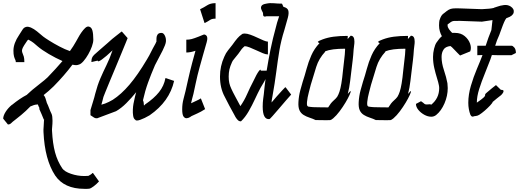

<svg xmlns="http://www.w3.org/2000/svg" viewBox="-36 -738 3282 1214"><path d="M552 356 590 409Q575 426 557 439.5Q539 453 529 455Q522 456 515.5 456Q509 456 497 456Q370 456 313 372Q247 272 239 97Q238 84 240 62Q242 40 242 25Q242 20 243 18H241Q234 2 227 -16Q220 -34 211 -52H215Q212 -57 208.5 -64.5Q205 -72 203 -78Q201 -77 198 -77Q189 -77 178 -73.5Q167 -70 156 -65Q141 -50 127 -36.5Q113 -23 98 -11Q75 8 62.5 17.5Q50 27 44 32Q34 42 28.5 45.5Q23 49 15 49H14L-16 12Q-15 -8 0 -31.5Q15 -55 39 -75H40Q89 -115 133 -138Q141 -145 149 -152.5Q157 -160 165 -167H167V-168H166Q197 -194 221.5 -212.5Q246 -231 265 -249Q319 -305 359 -352Q316 -371 272.5 -396.5Q229 -422 202 -445Q190 -456 177.5 -466Q165 -476 146 -486Q144 -487 142 -487Q137 -483 131 -473Q115 -450 109 -438Q103 -426 103 -418Q103 -409 107 -400.5Q111 -392 114.5 -380Q118 -368 118 -345H64Q64 -354 60 -361.5Q56 -369 52.5 -382Q49 -395 49 -418Q49 -464 85 -517Q96 -534 107 -551.5Q118 -569 139 -569Q144 -569 159 -564Q179 -555 197.5 -540Q216 -525 237 -507Q247 -499 275.5 -481Q304 -463 340 -444Q376 -425 406 -415Q428 -445 445 -476Q450 -484 458.5 -500Q467 -516 478.5 -532.5Q490 -549 502 -560.5Q514 -572 525 -570Q542 -567 548 -546Q554 -525 554 -487Q554 -469 545 -444Q536 -419 522 -394.5Q508 -370 492.5 -352Q477 -334 464 -330Q453 -326 446 -326Q437 -326 422 -329Q371 -261 303 -192Q287 -176 271 -162.5Q255 -149 240 -137Q242 -134 245 -130Q248 -127 251.5 -116.5Q255 -106 257.5 -97Q260 -88 260 -88Q268 -72 274.5 -54Q281 -36 290 -18Q293 -12 294.5 0Q296 12 296 25Q296 44 294 63.5Q292 83 293 90Q297 169 312 225Q327 281 358 327Q372 347 413 361Q454 375 497 375Q519 375 523 374Q528 372 537 366Q546 360 549 356ZM143 -489Q143 -489 143 -489Q143 -489 143 -489ZM517 -490Q517 -490 518 -490Z M1013 -244 1063 -227H1065Q1036 -96 910 -9Q878 10 851 19.5Q824 29 819 19Q809 13 806 -5.5Q803 -24 804 -45Q805 -66 808 -82Q811 -98 812 -101Q815 -115 818 -128.5Q821 -142 825 -155Q795 -118 763 -86Q731 -54 698 -35L578 10Q565 10 559.5 6Q554 2 537 -9H536V-42Q545 -73 553 -98Q561 -123 566 -145Q580 -199 598.5 -242Q617 -285 637 -325.5Q657 -366 673 -413Q674 -416 676 -420Q635 -381 608.5 -362Q582 -343 582 -355L544 -346H542Q542 -362 545.5 -371.5Q549 -381 559.5 -391.5Q570 -402 591 -419.5Q612 -437 648 -469L649 -470Q675 -494 697 -510.5Q719 -527 732 -538H735L771 -497Q771 -496 760 -469.5Q749 -443 732 -401.5Q715 -360 695.5 -313.5Q676 -267 658.5 -225Q641 -183 630 -155.5Q619 -128 618 -125Q615 -112 611.5 -99.5Q608 -87 605 -76Q629 -82 652 -93.5Q675 -105 677 -107Q730 -141 782.5 -202.5Q835 -264 893 -362Q901 -376 908 -388Q920 -412 930 -431Q940 -450 947 -462Q949 -467 952 -473H953Q953 -485 953.5 -498Q954 -511 961 -520.5Q968 -530 985 -530Q998 -530 1006.5 -512.5Q1015 -495 1013 -474Q1011 -456 992 -418Q973 -380 944 -326Q919 -268 900 -215.5Q881 -163 868 -104Q874 -91 874 -71Q881 -74 881 -78H882Q938 -116 969.5 -155.5Q1001 -195 1010 -244Z M1327 -718V-620H1325Q1304 -620 1292.5 -612Q1281 -604 1260 -593H1257L1229 -680H1230Q1253 -691 1274 -704.5Q1295 -718 1325 -718ZM1268 -514Q1280 -503 1271 -471.5Q1262 -440 1246 -384Q1234 -342 1226.5 -314Q1219 -286 1213 -262.5Q1207 -239 1201.5 -211.5Q1196 -184 1187 -144Q1183 -129 1179 -114Q1175 -99 1172 -85Q1190 -94 1206 -101Q1222 -108 1234 -116L1261 -48Q1233 -30 1211 -20.5Q1189 -11 1175 -4Q1175 -4 1166 2Q1157 8 1145.5 9.5Q1134 11 1125 -0.5Q1116 -12 1116 -47Q1116 -82 1124.5 -113Q1133 -144 1137 -162Q1147 -206 1153.5 -235.5Q1160 -265 1166 -289Q1172 -313 1179 -340Q1186 -367 1197 -406Q1198 -409 1198.5 -411.5Q1199 -414 1200 -417Q1168 -406 1142 -406V-487Q1160 -487 1175.5 -491Q1191 -495 1219 -506Q1244 -516 1251 -519Q1258 -522 1268 -514Z M1770 -186 1805 -140Q1793 -127 1771.5 -102Q1750 -77 1727 -50Q1704 -23 1687 -4Q1670 15 1668 15Q1625 20 1625 -64Q1625 -89 1628 -112Q1631 -135 1632 -142Q1634 -167 1637 -191Q1640 -215 1643 -238Q1633 -218 1622.5 -201.5Q1612 -185 1611 -182Q1594 -150 1576 -111Q1558 -72 1536.5 -34.5Q1515 3 1488 29H1485Q1475 29 1467 20.5Q1459 12 1453 2Q1447 -8 1445 -13Q1413 -70 1385 -126Q1355 -181 1355 -254Q1355 -320 1382 -379Q1392 -403 1406 -420Q1420 -437 1433 -454Q1452 -481 1465 -496Q1478 -511 1493 -521Q1498 -526 1511 -526Q1526 -526 1547 -518.5Q1568 -511 1590 -500.5Q1612 -490 1630 -482.5Q1648 -475 1656 -475H1658V-394H1656Q1644 -394 1625 -402Q1606 -410 1584.5 -420Q1563 -430 1543 -438Q1523 -446 1511 -446Q1500 -437 1492.5 -428Q1485 -419 1471 -398Q1453 -375 1443.5 -364Q1434 -353 1431 -345Q1419 -319 1414.5 -298.5Q1410 -278 1410 -254Q1410 -230 1414 -212.5Q1418 -195 1427 -176Q1435 -158 1451.5 -127.5Q1468 -97 1484 -67Q1509 -103 1526.5 -143Q1544 -183 1566 -225Q1587 -270 1600 -287.5Q1613 -305 1613 -291H1650Q1661 -359 1674.5 -425.5Q1688 -492 1709 -568Q1710 -575 1716 -595Q1722 -615 1729 -635H1648Q1647 -635 1642 -633.5Q1637 -632 1632 -635Q1627 -638 1627 -651Q1629 -654 1624 -662.5Q1619 -671 1615.5 -681.5Q1612 -692 1618 -701.5Q1624 -711 1648 -715Q1671 -720 1696 -717.5Q1721 -715 1744 -715H1747L1756 -695H1755Q1781 -689 1786.5 -672.5Q1792 -656 1784 -626Q1776 -596 1762 -548Q1741 -482 1730.5 -418.5Q1720 -355 1711 -284.5Q1702 -214 1686 -125Q1682 -108 1681 -90Q1696 -108 1714 -128.5Q1732 -149 1747 -165Q1762 -181 1767 -186Z M2182 -512Q2205 -512 2205 -475Q2205 -462 2203 -450.5Q2201 -439 2200 -425Q2198 -391 2194 -357.5Q2190 -324 2186 -292Q2183 -268 2178 -225.5Q2173 -183 2163 -144Q2180 -165 2181.5 -161.5Q2183 -158 2174 -137.5Q2165 -117 2148.5 -89.5Q2132 -62 2111.5 -34.5Q2091 -7 2071 10Q2058 21 2051.5 21.5Q2045 22 2026 22Q2006 22 1983 21.5Q1960 21 1959 21Q1943 13 1921.5 6Q1900 -1 1884 -11Q1866 -22 1857.5 -41Q1849 -60 1851 -93Q1853 -131 1863 -168Q1873 -205 1878 -221Q1891 -260 1902.5 -303Q1914 -346 1932.5 -388Q1951 -430 1984 -465Q1971 -471 1974.5 -475Q1978 -479 2004 -489Q2036 -501 2073.5 -506Q2111 -511 2161 -511H2163L2162 -491L2181 -512ZM1965 -60Q1966 -60 1989.5 -59.5Q2013 -59 2033 -59H2039Q2055 -86 2072 -101Q2089 -116 2096 -126Q2104 -139 2110.5 -158.5Q2117 -178 2122.5 -210.5Q2128 -243 2133 -295Q2136 -328 2140.5 -361Q2145 -394 2146 -425Q2146 -428 2146 -430Q2103 -430 2072 -426Q2041 -422 2018 -413L2020 -412H2021Q1980 -368 1963.5 -315Q1947 -262 1929 -202Q1924 -181 1916 -151.5Q1908 -122 1905 -93Q1904 -78 1905.5 -72.5Q1907 -67 1913 -64Q1915 -64 1928 -62Q1941 -60 1965 -60Z M2563 -512Q2586 -512 2586 -475Q2586 -462 2584 -450.5Q2582 -439 2581 -425Q2579 -391 2575 -357.5Q2571 -324 2567 -292Q2564 -268 2559 -225.5Q2554 -183 2544 -144Q2561 -165 2562.5 -161.5Q2564 -158 2555 -137.5Q2546 -117 2529.5 -89.5Q2513 -62 2492.5 -34.5Q2472 -7 2452 10Q2439 21 2432.5 21.5Q2426 22 2407 22Q2387 22 2364 21.5Q2341 21 2340 21Q2324 13 2302.5 6Q2281 -1 2265 -11Q2247 -22 2238.5 -41Q2230 -60 2232 -93Q2234 -131 2244 -168Q2254 -205 2259 -221Q2272 -260 2283.5 -303Q2295 -346 2313.5 -388Q2332 -430 2365 -465Q2352 -471 2355.5 -475Q2359 -479 2385 -489Q2417 -501 2454.5 -506Q2492 -511 2542 -511H2544L2543 -491L2562 -512ZM2346 -60Q2347 -60 2370.5 -59.5Q2394 -59 2414 -59H2420Q2436 -86 2453 -101Q2470 -116 2477 -126Q2485 -139 2491.5 -158.5Q2498 -178 2503.5 -210.5Q2509 -243 2514 -295Q2517 -328 2521.5 -361Q2526 -394 2527 -425Q2527 -428 2527 -430Q2484 -430 2453 -426Q2422 -422 2399 -413L2401 -412H2402Q2361 -368 2344.5 -315Q2328 -262 2310 -202Q2305 -181 2297 -151.5Q2289 -122 2286 -93Q2285 -78 2286.5 -72.5Q2288 -67 2294 -64Q2296 -64 2309 -62Q2322 -60 2346 -60Z M3131 -170Q3149 -170 3148 -161.5Q3147 -153 3140 -145Q3133 -137 3133 -137Q3118 -125 3105 -115Q3092 -105 3081 -95V-96Q3078 -87 3063 -71Q3048 -55 3029 -38.5Q3010 -22 2994 -12Q2982 -5 2972.5 -4.5Q2963 -4 2959 -2Q2946 4 2938 -13Q2932 -29 2928.5 -48Q2925 -67 2925 -88Q2925 -140 2941.5 -196Q2958 -252 2979.5 -302.5Q3001 -353 3015 -390Q2997 -390 2982 -389V-449H3035Q3043 -474 3052 -499Q3061 -524 3071 -548L3078 -611L3011 -601L2872 -606Q2848 -606 2834.5 -605.5Q2821 -605 2806 -592Q2798 -587 2796 -585Q2794 -583 2795 -588Q2794 -581 2794 -578Q2794 -566 2802.5 -554Q2811 -542 2823 -530Q2832 -530 2842 -530Q2878 -530 2902.5 -509.5Q2927 -489 2936.5 -461.5Q2946 -434 2937 -413L2873 -387Q2873 -387 2873 -387Q2873 -387 2854 -406Q2851 -409 2842.5 -418Q2834 -427 2821 -440Q2819 -441 2817 -443Q2815 -445 2812 -447Q2780 -443 2769 -425Q2756 -406 2756 -378Q2756 -339 2771 -294.5Q2786 -250 2793 -212Q2793 -205 2794 -197Q2795 -189 2795 -181Q2795 -132 2774.5 -84.5Q2754 -37 2722 -11Q2708 0 2691 0Q2669 0 2646.5 -12.5Q2624 -25 2609 -43.5Q2594 -62 2594 -81L2626 -98Q2641 -88 2647 -82Q2653 -76 2671 -78Q2687 -80 2688 -77.5Q2689 -75 2688 -74Q2741 -115 2741 -181Q2741 -186 2740.5 -189.5Q2740 -193 2739 -199Q2736 -216 2727 -244.5Q2718 -273 2710 -307.5Q2702 -342 2702 -378Q2702 -403 2708.5 -429.5Q2715 -456 2724 -469Q2742 -496 2758 -509Q2750 -523 2745 -540.5Q2740 -558 2740 -578Q2740 -586 2741 -598Q2742 -610 2745 -616Q2753 -640 2765 -649.5Q2777 -659 2771 -654Q2790 -670 2801.5 -676.5Q2813 -683 2828 -684.5Q2843 -686 2872 -685L3011 -680Q3064 -682 3087 -688V-689Q3090 -689 3108.5 -696Q3127 -703 3150.5 -706Q3174 -709 3193 -697Q3217 -681 3212 -659Q3207 -637 3171 -625Q3165 -625 3158 -611.5Q3151 -598 3143.5 -578.5Q3136 -559 3130 -542Q3124 -525 3121 -517Q3113 -500 3106.5 -483Q3100 -466 3095 -449H3198Q3206 -449 3216 -437.5Q3226 -426 3226 -403L3198 -389H3151Q3131 -389 3112 -389Q3093 -389 3074 -390Q3069 -375 3065 -363Q3049 -320 3029 -271.5Q3009 -223 2994 -175.5Q2979 -128 2979 -89Q3011 -111 3021 -120.5Q3031 -130 3031 -133.5Q3031 -137 3031.5 -141Q3032 -145 3046 -156Q3061 -169 3074.5 -180Q3088 -191 3100 -200Z"/></svg>

Font: Syne
Style: Italic
Weight: 400
Italic angle: -9°
Designer: Lucas Descroix
Foundry: Bonjour Monde
Version: Version 2.000; ttfautohint (v1.8.3)